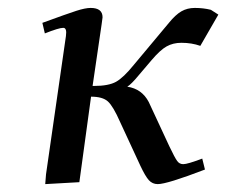

<svg xmlns="http://www.w3.org/2000/svg" viewBox="-20 -464 576 489"><path d="M87.9 -405.8Q151.9 -429.2 174.6 -436.5Q197.3 -443.8 210.9 -443.8Q241.2 -443.8 241.2 -419.9Q241.2 -418.9 238.8 -401.9L215.8 -245.1H219.2Q256.3 -245.1 275.4 -255.6Q294.4 -266.1 320.8 -298.8L410.2 -405.8Q426.8 -426.3 441.9 -435.1Q457 -443.8 476.1 -443.8Q498 -443.8 517.1 -439L536.1 -426.8L490.2 -347.2Q468.3 -355 441.9 -355Q420.9 -355 404.5 -345.9Q388.2 -336.9 366.2 -311L333 -272Q314.5 -249.5 304.2 -243.2Q341.3 -237.8 358.9 -204.1L411.1 -91.8Q425.3 -62 431.2 -54Q437 -45.9 446.8 -45.9Q457.5 -45.9 495.1 -60.1L502 -32.2Q405.3 4.9 381.8 4.9Q368.2 4.9 359.1 -5.1Q350.1 -15.1 337.9 -41L286.1 -152.8Q268.1 -193.8 254.6 -205.8Q241.2 -217.8 211.9 -217.8L182.1 0L95.2 4.9L97.2 -20L147.9 -372.1Q150.9 -393.1 141.1 -393.1Q129.9 -393.1 94.2 -378.9Z"/></svg>

Font: Dehuti Alt
Style: Bold-Italic
Weight: 700
Version: Version 1.2